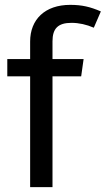

<svg xmlns="http://www.w3.org/2000/svg" viewBox="-20 -770 435 790"><path d="M274 -676C305 -676 336 -669 366 -656L395 -723C351 -742 317 -750 269 -750C165 -750 104 -690 104 -599V-527H10V-456H104V0H196V-456H314L324 -527H196V-600C196 -652 218 -676 274 -676Z"/></svg>

Font: Fira Sans
Style: Regular
Weight: 400
Designer: Carrois Corporate & Edenspiekermann AG
Foundry: Carrois Corporate GbR & Edenspiekermann AG
Version: Version 4.203